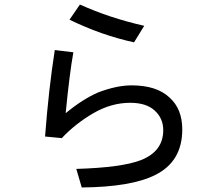

<svg xmlns="http://www.w3.org/2000/svg" viewBox="-20 -715 960 848"><path d="M572 -528Q429 -559 287 -628L333 -695Q463 -636 617 -601ZM317 31Q519 25 603 -8Q701 -47 701 -140Q701 -192 664 -226Q627 -261 555 -261Q471 -261 391.5 -214.5Q312 -168 253 -105L179 -112Q195 -322 222 -494L304 -484Q287 -389 270 -215Q345 -277 414 -307Q496 -338 561 -338Q672 -338 729 -284Q785 -234 785 -143Q785 -1 665 58Q560 111 341 113Z"/></svg>

Font: LINE Seed Sans KR Regular
Style: Regular
Weight: 400
Designer: LINE VX Design & Sandoll Inc & Dalton Maag Ltd
Foundry: Sandoll Inc.
Version: Version 1.000